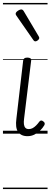

<svg xmlns="http://www.w3.org/2000/svg" viewBox="-20 -905 342 1300"><path d="M166 17Q143 17 127 9Q111 1 101.5 -13.5Q92 -28 89.5 -50Q87 -72 91 -101L137 -496Q139 -506 145.5 -510.5Q152 -515 165 -515Q179 -515 186 -510Q193 -505 191 -495L143 -101Q140 -79 142 -63.5Q144 -48 152 -39.5Q160 -31 175 -31Q189 -31 201 -37.5Q213 -44 224.5 -55.5Q236 -67 246 -81Q251 -88 258 -89Q265 -90 273 -83Q281 -78 282.5 -71Q284 -64 280 -57Q269 -38 251.5 -21Q234 -4 212.5 6.5Q191 17 166 17ZM220 -625Q216 -625 212.5 -627Q209 -629 205 -635L91 -799Q88 -803 87 -806Q86 -809 86 -813Q87 -820 93.5 -826Q100 -832 108.5 -836.5Q117 -841 124 -841Q134 -841 141 -829L242 -659Q244 -655 245 -652Q246 -649 246 -647Q245 -639 236 -632Q227 -625 220 -625ZM0 365H302V375H0ZM0 -20H302V0H0ZM0 -505H302V-500H0ZM0 -885H302V-875H0Z"/></svg>

Font: Playwrite GB J Guides
Style: Italic
Weight: 400
Italic angle: -7.01216°
Designer: Veronika Burian, José Scaglione
Foundry: TypeTogether
Version: Version 1.003